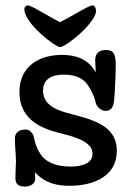

<svg xmlns="http://www.w3.org/2000/svg" viewBox="-20 -660 491 710"><path d="M322 -640C308 -640 248 -601 202 -578C156 -601 97 -640 83 -640C75 -640 70 -633 70 -626C70 -574 184 -486 202 -486C225 -486 335 -577 335 -619C335 -629 331 -640 322 -640ZM109 -23C148 19 193 27 238 27C329 27 412 -10 412 -102C412 -204 307 -220 223 -244C188 -254 139 -273 139 -325C139 -358 159 -384 217 -384C272 -384 295 -361 307 -342C317 -327 329 -304 334 -280C337 -266 353 -250 370 -250C392 -250 400 -266 402 -289C404 -307 408 -378 408 -422C408 -469 393 -475 372 -475C354 -475 332 -470 332 -436C332 -432 333 -409 334 -392C319 -420 288 -457 209 -457C130 -457 52 -419 52 -320C52 -208 147 -181 216 -164C309 -141 322 -114 322 -91C322 -56 284 -44 240 -44C182 -44 146 -64 129 -91C110 -122 108 -141 105 -154C102 -167 90 -181 75 -181C50 -181 35 -169 35 -148C35 -116 39 -91 39 -64C39 -46 37 -28 37 -4C37 14 41 30 72 30C96 30 110 16 110 3C110 -5 110 -13 109 -23Z"/></svg>

Font: Life Savers
Style: ExtraBold
Weight: 800
Designer: Pablo Impallari, Rodrigo Fuenzalida, Brenda Gallo
Foundry: Pablo Impallari, Rodrigo Fuenzalida, Brenda Gallo
Version: Version 3.000